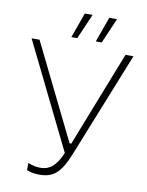

<svg xmlns="http://www.w3.org/2000/svg" viewBox="-96 -947 780 1021"><g transform="rotate(10 294.5 -436.0)"><path d="M261 -743 320 -879H278L229 -743ZM393 -743 452 -879H410L361 -743ZM186 7C262 7 301 -23 345 -133L572 -700H529L327 -185H318L65 -700H22L302 -130C270 -55 235 -30 187 -30C167 -30 146 -34 120 -44V-5C140 3 164 7 186 7Z"/></g></svg>

Font: Fixel Display ExtraLight
Style: Regular
Weight: 200
Designer: AlfaBravo + MacPaw
Foundry: Kyrylo Tkachov, Marchela Mozhyna, Serhii Makarenko, Maria Weinstein, Zakhar Kryvoshyya
Version: Version 1.211